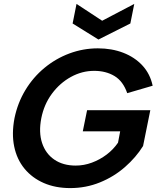

<svg xmlns="http://www.w3.org/2000/svg" viewBox="-20 -954 800 981"><path d="M630 -478Q609 -539 565 -565.5Q521 -592 461 -592Q399 -592 342.5 -561Q286 -530 245.5 -475.5Q205 -421 191 -350Q177 -278 195 -223.5Q213 -169 257.5 -138.5Q302 -108 367 -108Q409 -108 449.5 -123Q490 -138 524.5 -164Q559 -190 583 -225L594 -283H403L425 -391H748L711 -208Q675 -150 618.5 -100.5Q562 -51 490.5 -22Q419 7 339 7Q263 7 203.5 -19Q144 -45 105 -92.5Q66 -140 52.5 -205.5Q39 -271 54 -350Q70 -428 109.5 -493.5Q149 -559 207 -607Q265 -655 335 -681Q405 -707 480 -707Q551 -707 609.5 -684.5Q668 -662 707.5 -619.5Q747 -577 760 -516ZM666 -934 646 -834 483 -752 351 -834 371 -934 502 -848Z"/></svg>

Font: Albert Sans
Style: Bold Italic
Weight: 700
Italic angle: -11.25°
Designer: Andreas Rasmussen
Foundry: a.Foundry
Version: Version 1.025